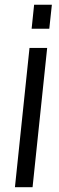

<svg xmlns="http://www.w3.org/2000/svg" viewBox="-20 -777 244 797"><path d="M42 0 102.5 -578.1H175.8L115.2 0ZM111.3 -657.7 121.6 -757.3H195.3L184.6 -657.7Z"/></svg>

Font: Oswald
Style: Light
Weight: 300
Designer: Vernon Adams
Foundry: Vernon Adams
Version: 3.0; ttfautohint (v0.95.6-bc232) -l 8 -r 50 -G 200 -x 0 -w "